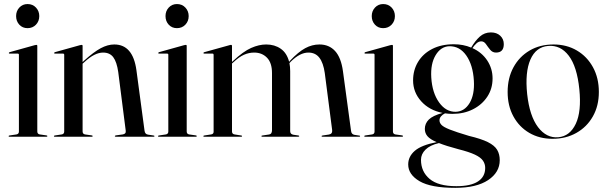

<svg xmlns="http://www.w3.org/2000/svg" viewBox="-20 -658 2924 924"><path d="M112.5 -522.5Q88.5 -522.5 73 -539.2Q57.5 -556 57.5 -580.5Q57.5 -605 73.2 -621.8Q89 -638.5 112.5 -638.5Q137.5 -638.5 153.2 -621.5Q169 -604.5 169 -580.5Q169 -556 153 -539.2Q137 -522.5 112.5 -522.5ZM159.5 -437V-25.5Q159.5 -13 171.5 -11L203 -6.5Q208 -6 208 -3Q208 0 204 0H24.5Q21.5 0 21.5 -3Q21.5 -5 25.5 -6L59 -11Q71 -13 71 -25V-394.5Q71 -400 65 -400H26Q22.5 -400 22.5 -403Q22.5 -405 26.5 -407L146.5 -440.5Q152.5 -442 155 -442Q159.5 -442 159.5 -437Z M377.5 -437V-359.5L383.5 -365Q431 -408 464.8 -426Q498.5 -444 530 -444Q619.5 -444 636.5 -320.5L675.5 -29.5Q677.5 -12 692.5 -10L719 -6Q723.5 -5 723.5 -3Q723.5 0 719.5 0H537Q532.5 0 532.5 -3Q532.5 -5.5 538 -6.5L570.5 -11Q587.5 -13.5 585 -29.5L549 -311.5Q542 -360 525.2 -382.5Q508.5 -405 476 -405Q435.5 -405 387 -360L377.5 -351.5V-25.5Q377.5 -13 389.5 -11L421 -6.5Q426 -6 426 -3Q426 0 422 0H242.5Q239.5 0 239.5 -3Q239.5 -5 243.5 -6L277 -11Q289 -13 289 -25V-394.5Q289 -400 283 -400H244Q240.5 -400 240.5 -403Q240.5 -405 244.5 -407L364.5 -440.5Q370.5 -442 373 -442Q377.5 -442 377.5 -437Z M831.5 -522.5Q807.5 -522.5 792 -539.2Q776.5 -556 776.5 -580.5Q776.5 -605 792.2 -621.8Q808 -638.5 831.5 -638.5Q856.5 -638.5 872.2 -621.5Q888 -604.5 888 -580.5Q888 -556 872 -539.2Q856 -522.5 831.5 -522.5ZM878.5 -437V-25.5Q878.5 -13 890.5 -11L922 -6.5Q927 -6 927 -3Q927 0 923 0H743.5Q740.5 0 740.5 -3Q740.5 -5 744.5 -6L778 -11Q790 -13 790 -25V-394.5Q790 -400 784 -400H745Q741.5 -400 741.5 -403Q741.5 -405 745.5 -407L865.5 -440.5Q871.5 -442 874 -442Q878.5 -442 878.5 -437Z M1096.5 -436.5V-360L1101 -364Q1150.5 -410.5 1188.5 -427.2Q1226.5 -444 1261 -444Q1301.5 -444 1331 -423.5Q1360.5 -403 1371.5 -360.5L1375.5 -365.5Q1416 -408.5 1449 -426.2Q1482 -444 1517.5 -444Q1563.5 -444 1592.5 -412.5Q1621.5 -381 1630.5 -315L1669.5 -27.5Q1671.5 -11.5 1686 -9L1709.5 -5.5Q1713 -5 1713 -3Q1713 0 1709.5 0H1531.5Q1527.5 0 1527.5 -3Q1527.5 -5 1532.5 -6L1563 -10.5Q1580.5 -13.5 1578.5 -32L1543 -306.5Q1536 -355.5 1517 -380.2Q1498 -405 1464 -405Q1423.5 -405 1379.5 -361.5L1373 -354Q1376.5 -336.5 1376.5 -315.5V-27Q1376.5 -12 1392 -9.5L1416 -6Q1420 -5.5 1420 -3Q1420 0 1415 0H1242Q1238 0 1238 -3Q1238 -5.5 1243 -6L1273.5 -10.5Q1283 -12 1286 -17.8Q1289 -23.5 1289 -31V-306.5Q1289 -355.5 1265 -380.2Q1241 -405 1203 -405Q1178 -405 1154.2 -394.5Q1130.5 -384 1105 -360L1096.5 -352.5V-25Q1096.5 -13 1109 -11L1140.5 -6Q1145 -5.5 1145 -3Q1145 0 1141 0H962Q958.5 0 958.5 -3Q958.5 -5 963 -6L996 -11Q1008 -13 1008 -23.5V-394Q1008 -400 1002.5 -400H962.5Q959 -400 959 -403Q959 -405.5 963.5 -407L1084 -440.5Q1088 -442 1092 -442Q1096.5 -442 1096.5 -436.5Z M1824 -522.5Q1800 -522.5 1784.5 -539.2Q1769 -556 1769 -580.5Q1769 -605 1784.8 -621.8Q1800.5 -638.5 1824 -638.5Q1849 -638.5 1864.8 -621.5Q1880.5 -604.5 1880.5 -580.5Q1880.5 -556 1864.5 -539.2Q1848.5 -522.5 1824 -522.5ZM1871 -437V-25.5Q1871 -13 1883 -11L1914.5 -6.5Q1919.5 -6 1919.5 -3Q1919.5 0 1915.5 0H1736Q1733 0 1733 -3Q1733 -5 1737 -6L1770.5 -11Q1782.5 -13 1782.5 -25V-394.5Q1782.5 -400 1776.5 -400H1737.5Q1734 -400 1734 -403Q1734 -405 1738 -407L1858 -440.5Q1864 -442 1866.5 -442Q1871 -442 1871 -437Z M2237 -4Q2296 10 2328 26Q2360 42 2372.5 63Q2385 84 2385 113Q2385 171.5 2329 208.8Q2273 246 2171 246Q2053.5 246 1999 214Q1944.5 182 1944.5 133.5Q1944.5 95.5 1976 68Q2007.5 40.5 2081.5 26Q2050 12.5 2037.2 -2.5Q2024.5 -17.5 2024.5 -37.5Q2024.5 -63.5 2043.5 -82.5Q2062.5 -101.5 2110 -114.5Q2045.5 -127.5 2006.8 -170.8Q1968 -214 1968 -271Q1968 -320.5 1991.8 -360Q2015.5 -399.5 2059.5 -422.2Q2103.5 -445 2164 -445Q2209.5 -445 2247.5 -429Q2266.5 -461.5 2289 -481.8Q2311.5 -502 2342.5 -502Q2370.5 -502 2387.5 -486Q2404.5 -470 2404.5 -445.5Q2404.5 -405 2367 -405Q2350 -405 2339 -418.5Q2328 -432 2318.8 -445.5Q2309.5 -459 2296 -459Q2284 -459 2273.8 -450Q2263.5 -441 2253.5 -426.5Q2299 -406 2324.8 -367Q2350.5 -328 2350.5 -280.5Q2350.5 -231 2325 -192.5Q2299.5 -154 2256 -132Q2212.5 -110 2158 -110Q2139.5 -110 2121.5 -112.5Q2110 -107 2102.5 -98.2Q2095 -89.5 2095 -79Q2095 -67 2104.8 -56.8Q2114.5 -46.5 2144.8 -34.5Q2175 -22.5 2237 -4ZM2142 -435.5Q2101.5 -434 2076.5 -392.5Q2051.5 -351 2055.5 -285Q2060 -211.5 2093 -165.2Q2126 -119 2173.5 -120Q2215.5 -121.5 2240 -162.2Q2264.5 -203 2260.5 -270Q2256 -345.5 2224 -391Q2192 -436.5 2142 -435.5ZM2006 111Q2006 168 2047.5 203Q2089 238 2176 238Q2245.5 238 2280.2 215.2Q2315 192.5 2315 150Q2315 131 2304.2 115.2Q2293.5 99.5 2265.5 86.2Q2237.5 73 2186 60Q2156 52 2133 44.8Q2110 37.5 2092.5 30.5Q2049.5 40.5 2027.8 62Q2006 83.5 2006 111Z M2644 -444Q2707 -444 2756.2 -415Q2805.5 -386 2833.8 -334.2Q2862 -282.5 2862 -215.5Q2862 -148.5 2833.2 -97.8Q2804.5 -47 2754 -18.5Q2703.5 10 2639 10Q2576 10 2527.2 -18.5Q2478.5 -47 2450.8 -97.8Q2423 -148.5 2423 -215.5Q2423 -282.5 2451 -334Q2479 -385.5 2528.8 -414.8Q2578.5 -444 2644 -444ZM2667 2.5Q2722.5 -2.5 2750.8 -62Q2779 -121.5 2768 -229Q2757 -337.5 2717.2 -389.8Q2677.5 -442 2618 -437Q2559 -432 2532.5 -371.2Q2506 -310.5 2517 -205Q2528.5 -100 2569.2 -46.2Q2610 7.5 2667 2.5Z"/></svg>

Font: Fraunces 144pt S000
Style: Regular
Weight: 400
Version: Version 1.000; ttfautohint (v1.8.3)